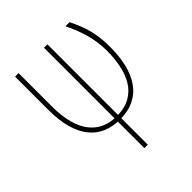

<svg xmlns="http://www.w3.org/2000/svg" viewBox="-201 -657 987 987"><g transform="rotate(-45 293.0 -163.0)"><path d="M69.3 -528.3H94.7V-286.6Q94.7 -214.4 109.4 -162.6Q124 -110.8 150.6 -78.1Q177.2 -45.4 213.6 -30Q250 -14.6 293.9 -14.6Q354 -14.6 393.6 -37.4Q433.1 -60.1 455.8 -98.9Q478.5 -137.7 488 -186.5Q497.6 -235.4 497.6 -287.6Q497.1 -357.4 479 -418Q460.9 -478.5 435.1 -528.3H465.3Q479.5 -499.5 492.7 -466.3Q505.9 -433.1 514.4 -390.1Q522.9 -347.2 522.9 -289.1Q522.9 -223.1 510 -168.7Q497.1 -114.3 469.7 -74.2Q442.4 -34.2 398.9 -12.5Q355.5 9.3 294.4 9.3Q244.1 9.3 202.9 -7.6Q161.6 -24.4 131.6 -60.3Q101.6 -96.2 85.4 -152.6Q69.3 -209 69.3 -287.6ZM279.3 -528.3H304.2V201.7H279.3Z"/></g></svg>

Font: Roboto Condensed Thin
Style: Regular
Weight: 250
Width: 3
Designer: Christian Robertson
Foundry: Google
Version: Version 3.009; 2024